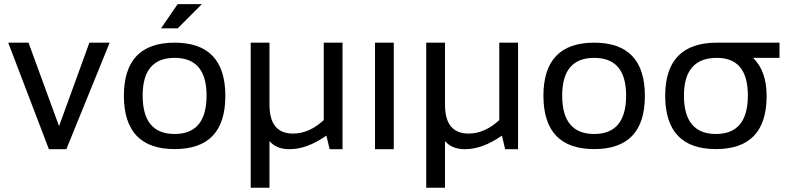

<svg xmlns="http://www.w3.org/2000/svg" viewBox="-20 -718 3796 924"><path d="M19.5 -512.7H117.2L264.2 -110.8L410.2 -512.7H507.8L299.3 0H215.3Z M820.3 -73.2Q974.1 -73.2 974.1 -258.3Q974.1 -439.5 820.3 -439.5Q666.5 -439.5 666.5 -258.3Q666.5 -73.2 820.3 -73.2ZM576.2 -256.3Q576.2 -512.7 820.3 -512.7Q1064.5 -512.7 1064.5 -256.3Q1064.5 -0.5 820.3 -0.5Q577.1 -0.5 576.2 -256.3ZM835 -698.2H951.7L835 -581.5H754.9Z M1628.4 -512.7V0H1566.4L1550.8 -65.4Q1457.5 0 1373 0Q1309.6 0 1276.9 -39.1V185.5H1186.5V-512.7H1276.9V-213.9Q1276.9 -75.2 1390.1 -75.2Q1467.8 -75.2 1538.1 -140.1V-512.7Z M1875 -512.7V0H1784.7V-512.7Z M2473.1 -512.7V0H2411.1L2395.5 -65.4Q2302.2 0 2217.8 0Q2154.3 0 2121.6 -39.1V185.5H2031.2V-512.7H2121.6V-213.9Q2121.6 -75.2 2234.9 -75.2Q2312.5 -75.2 2382.8 -140.1V-512.7Z M2839.4 -73.2Q2993.2 -73.2 2993.2 -258.3Q2993.2 -439.5 2839.4 -439.5Q2685.5 -439.5 2685.5 -258.3Q2685.5 -73.2 2839.4 -73.2ZM2595.2 -256.3Q2595.2 -512.7 2839.4 -512.7Q3083.5 -512.7 3083.5 -256.3Q3083.5 -0.5 2839.4 -0.5Q2596.2 -0.5 2595.2 -256.3Z M3425.3 -73.2Q3579.1 -73.2 3579.1 -258.3Q3579.1 -439.5 3430.2 -439.5Q3271.5 -439.5 3271.5 -258.3Q3271.5 -73.2 3425.3 -73.2ZM3181.2 -256.3Q3181.2 -512.7 3430.2 -512.7H3731.4V-439.5H3604Q3669.4 -376.5 3669.4 -256.3Q3669.4 -0.5 3425.3 -0.5Q3182.1 -0.5 3181.2 -256.3Z"/></svg>

Font: Sansation
Style: Regular
Weight: 400
Designer: Bernd Montag
Version: Version 1.301